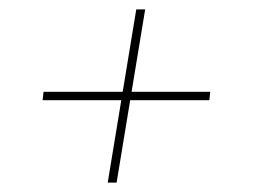

<svg xmlns="http://www.w3.org/2000/svg" viewBox="-20 -545 540 410"><path d="M229 -155H210L239 -331H71L73 -349H242L271 -525H290L261 -349H429L427 -331H258Z"/></svg>

Font: Iosevka SS04 Thin Oblique
Style: Regular
Weight: 100
Italic angle: -9°
Monospace: yes
Designer: Belleve Invis
Foundry: Belleve Invis
Version: Version 19.0.0; ttfautohint (v1.8.4)